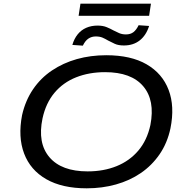

<svg xmlns="http://www.w3.org/2000/svg" viewBox="-20 -1014 1012 1043"><path d="M451 9Q318 9 231.5 -40.5Q145 -90 111 -180Q77 -270 100 -389Q118 -468 159.5 -529Q201 -590 262 -631Q323 -672 397.5 -693Q472 -714 557 -714Q691 -714 776.5 -664.5Q862 -615 896 -525.5Q930 -436 906 -317Q889 -237 847 -176Q805 -115 745 -74Q685 -33 610 -12Q535 9 451 9ZM456 -83Q543 -83 613.5 -111.5Q684 -140 731.5 -196Q779 -252 797 -335Q823 -469 758 -545.5Q693 -622 551 -622Q464 -622 393.5 -594Q323 -566 276 -510Q229 -454 211 -371Q183 -237 248.5 -160Q314 -83 456 -83ZM407 -928 417 -994H800L790 -928ZM653 -767Q623 -767 603.5 -776Q584 -785 567 -794Q552 -803 537 -809.5Q522 -816 500 -816Q478 -816 460.5 -804.5Q443 -793 430 -766L373 -770Q383 -804 402 -827.5Q421 -851 448.5 -863Q476 -875 510 -875Q539 -875 559.5 -866.5Q580 -858 596 -849Q611 -841 627.5 -834Q644 -827 664 -827Q689 -827 705 -839.5Q721 -852 733 -877L790 -873Q774 -822 739 -794.5Q704 -767 653 -767Z"/></svg>

Font: Nunito Sans 10pt Expanded Medium
Style: Italic
Weight: 500
Width: 7
Italic angle: -9°
Designer: Vernon Adams
Foundry: Vernon Adams
Version: Version 3.101;gftools[0.9.27]